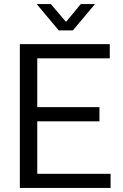

<svg xmlns="http://www.w3.org/2000/svg" viewBox="-20 -928 607 948"><path d="M78 0V-710H522V-640H164V-399H471V-329H164V-70H526V0ZM270 -778 161 -908H231L306 -820L379 -908H449L340 -778Z"/></svg>

Font: Special Gothic
Style: Regular
Weight: 400
Designer: Alistair McCready
Foundry: Monolith
Version: Version 1.010; ttfautohint (v1.8.4.7-5d5b)